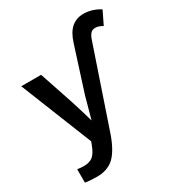

<svg xmlns="http://www.w3.org/2000/svg" viewBox="-215 -868 1127 1215"><g transform="rotate(-30 348.5 -260.5)"><path d="M576.7 -729Q638.2 -729 696.8 -692.9L650.4 -597.2Q623 -614.7 596.7 -614.7Q575.2 -614.7 562.7 -600.3Q550.3 -585.9 542.5 -563L341.8 27.8Q304.2 127.9 257.8 167.7Q211.4 207.5 138.2 207.5Q88.9 207.5 51.8 201.2V103.5Q77.6 107.4 99.1 107.4Q142.1 107.4 166 87.2Q189.9 66.9 208 18.1L216.8 -5.4L7.8 -528.3H152.8L235.8 -280.8Q241.7 -264.2 260.7 -200.9Q279.8 -137.7 285.2 -117.7L289.6 -135.7L329.1 -278.8L431.6 -599.6Q453.1 -668 489.5 -698.5Q525.9 -729 576.7 -729Z"/></g></svg>

Font: Cousine
Style: Bold
Weight: 700
Monospace: yes
Designer: Steve Matteson
Foundry: Ascender Corporation
Version: Version 1.20